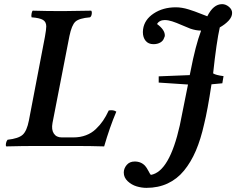

<svg xmlns="http://www.w3.org/2000/svg" viewBox="-20 -698 1130 918"><path d="M268.1 -645H284.2L416 -647Q420.4 -642.1 418.5 -630.4Q416.5 -618.7 410.2 -615.2Q358.4 -610.8 340.6 -594.5Q322.8 -578.1 312 -525.9L231 -109.9Q225.1 -78.1 237.3 -59.6Q249.5 -41 274.9 -41H331.1Q363.8 -41 390.9 -51.3Q418 -61.5 438 -80.6Q458 -99.6 472.4 -120.6Q486.8 -141.6 500 -169.9Q522.9 -173.8 536.1 -164.1Q503.9 -87.9 478 2Q411.6 0 351.1 0H142.1Q89.8 0 9.8 2Q6.3 -3.4 8.8 -13.9Q11.2 -24.4 16.1 -29.8Q68.4 -35.6 88.4 -53.7Q108.4 -71.8 118.2 -122.1L194.8 -522Q201.2 -557.6 201.2 -571.8Q201.2 -593.3 185.5 -602.8Q169.9 -612.3 130.9 -615.2Q128.9 -622.1 130.9 -632.8Q132.8 -643.6 136.2 -647Q204.6 -645 268.1 -645ZM738.8 -333 887.2 -338.9 891.1 -357.9Q915 -481.4 940.9 -549.8V-551.8Q917 -551.8 890.1 -561Q875.5 -566.4 848.9 -578.1Q822.3 -589.8 803.2 -595.9Q784.2 -602.1 767.1 -602.1Q754.4 -602.1 744.6 -596.7Q734.9 -591.3 731 -583Q768.1 -555.7 768.1 -528.8Q768.1 -522.5 765.1 -518.1Q760.7 -502.9 746.8 -494.9Q732.9 -486.8 713.9 -486.8Q689.5 -486.8 676.3 -502.9Q663.1 -519 663.1 -544.9Q663.1 -554.2 664.1 -558.1Q670.4 -604 714.8 -633.5Q759.3 -663.1 820.8 -663.1Q835 -663.1 850.1 -660.6Q865.2 -658.2 882.6 -652.8Q899.9 -647.5 911.1 -643.3Q922.4 -639.2 942.9 -631.1Q963.4 -623 971.2 -620.1Q1000 -678.2 1042 -678.2Q1059.1 -678.2 1074.5 -665.5Q1089.8 -652.8 1089.8 -636.2Q1089.8 -617.2 1073 -599.1Q1056.2 -581.1 1030.8 -566.9Q1015.1 -497.1 999 -347.2Q1011.2 -338.9 1048.8 -334L1043 -299.8L991.2 -294.9Q972.2 -169.4 956.1 -105Q939.9 -32.2 916.5 22.5Q893.1 77.1 859.9 117.7Q826.7 158.2 781.5 179.2Q736.3 200.2 680.2 200.2Q657.2 200.2 633.3 193.1Q609.4 186 590.6 168.5Q571.8 150.9 571.8 127Q571.8 107.4 585.7 90.8Q599.6 74.2 624 74.2Q655.8 74.2 674.8 96.2Q681.6 104 689.5 119.1Q697.3 134.3 701.2 138.2Q790 123 839.8 -99.1Q840.8 -102.5 878.9 -293.9L738.8 -303.2Z"/></svg>

Font: Common Serif SemiBold
Style: Italic
Weight: 600
Italic angle: -12°
Designer: Philipp H. Poll, Khaled Hosny
Foundry: Stefan Peev, Context Ltd.
Version: Version 1.026